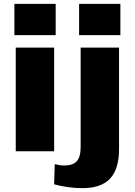

<svg xmlns="http://www.w3.org/2000/svg" viewBox="-20 -788 702 1000"><path d="M262 -540V0H62V-540ZM270 -768V-605H55V-768ZM409 192Q374 192 336.5 187Q299 182 262 172L265 67Q278 70 290 72Q302 74 314 74Q360 74 380 51.5Q400 29 400 -22V-540H600V-12Q600 92 553.5 142Q507 192 409 192ZM607 -768V-605H392V-768Z"/></svg>

Font: Pathway Extreme 28pt ExtraBold
Style: Regular
Weight: 800
Designer: Eduardo Rodriguez Tunni
Foundry: Eduardo Rodriguez Tunni
Version: Version 1.001;gftools[0.9.26]